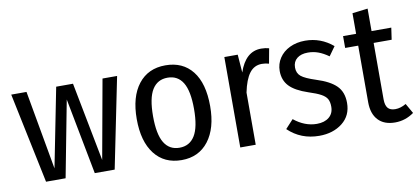

<svg xmlns="http://www.w3.org/2000/svg" viewBox="-64 -873 2400 1102"><g transform="rotate(-10 1136.0 -322.5)"><path d="M529 0H413L328 -444L243 0H129L19 -527H108L190 -67L281 -527H379L468 -67L551 -527H636Z M1132 -264Q1132 -135 1075 -61Q1018 13 918 13Q817 13 760.5 -60Q704 -133 704 -263Q704 -393 761 -466Q818 -539 919 -539Q1020 -539 1076 -468Q1132 -397 1132 -264ZM799 -263Q799 -158 829 -108.5Q859 -59 918 -59Q977 -59 1007.5 -108.5Q1038 -158 1038 -264Q1038 -369 1008 -418Q978 -467 919 -467Q860 -467 829.5 -418Q799 -369 799 -263Z M1523 -532 1507 -445Q1487 -451 1466 -451Q1421 -451 1393.5 -414.5Q1366 -378 1351 -304V0H1261V-527H1339L1347 -422Q1386 -538 1477 -538Q1502 -538 1523 -532Z M1895 -479 1857 -426Q1826 -448 1797.5 -458.5Q1769 -469 1737 -469Q1697 -469 1673.5 -450Q1650 -431 1650 -397Q1650 -364 1672.5 -345.5Q1695 -327 1757 -307Q1836 -282 1872.5 -245.5Q1909 -209 1909 -146Q1909 -72 1855 -29.5Q1801 13 1720 13Q1613 13 1539 -58L1585 -108Q1648 -57 1718 -57Q1763 -57 1789.5 -79Q1816 -101 1816 -140Q1816 -168 1806.5 -185Q1797 -202 1772.5 -215.5Q1748 -229 1701 -244Q1626 -269 1593 -304Q1560 -339 1560 -393Q1560 -434 1582 -467.5Q1604 -501 1643.5 -520Q1683 -539 1733 -539Q1824 -539 1895 -479Z M2272 -23Q2222 13 2162 13Q2098 13 2063.5 -24Q2029 -61 2029 -128V-458H1953V-527H2029V-647L2119 -658V-527H2234L2224 -458H2119V-129Q2119 -95 2132.5 -78.5Q2146 -62 2176 -62Q2207 -62 2239 -81Z"/></g></svg>

Font: Fira Sans Condensed
Style: Regular
Weight: 400
Width: 3
Designer: bBox Type GmbH & Carrois Corporate GbR & Edenspiekermann AG
Foundry: bBox Type GmbH & Carrois Corporate GbR & Edenspiekermann AG
Version: Version 4.301